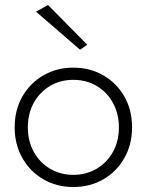

<svg xmlns="http://www.w3.org/2000/svg" viewBox="-20 -742 590 772"><path d="M39 -230Q39 -161 70 -106.5Q101 -52 154.5 -21Q208 10 275 10Q342 10 395.5 -21Q449 -52 480 -106.5Q511 -161 511 -230Q511 -300 480 -354Q449 -408 395.5 -439Q342 -470 275 -470Q208 -470 154.5 -439Q101 -408 70 -354Q39 -300 39 -230ZM92 -230Q92 -286 116 -329Q140 -372 181.5 -396.5Q223 -421 275 -421Q327 -421 368.5 -396.5Q410 -372 434 -328.5Q458 -285 458 -230Q458 -174 434 -131Q410 -88 368.5 -63.5Q327 -39 275 -39Q223 -39 181.5 -63.5Q140 -88 116 -131Q92 -174 92 -230ZM125 -695 302 -542 331 -562 173 -722Z"/></svg>

Font: Jost Light
Style: Regular
Weight: 300
Version: Version 3.710